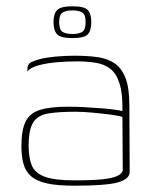

<svg xmlns="http://www.w3.org/2000/svg" viewBox="-20 -582 493 610"><path d="M216 8Q164 8 131 1Q98 -6 80 -21Q62 -36 55 -60Q48 -84 48 -118Q48 -169 61.5 -196Q75 -223 107.5 -233Q140 -243 196 -243Q221 -243 248.5 -241.5Q276 -240 301.5 -238Q327 -236 345 -233.5Q363 -231 369 -229Q370 -284 360 -316Q350 -348 331 -363Q312 -378 284.5 -382.5Q257 -387 224 -387Q191 -387 158.5 -384Q126 -381 101 -374Q76 -367 67 -355V-362Q67 -379 80.5 -385Q94 -391 106 -394Q123 -399 154.5 -402Q186 -405 217 -405Q258 -405 290 -400.5Q322 -396 344.5 -380.5Q367 -365 379 -333.5Q391 -302 391 -247L392 -36Q392 -13 354.5 -2.5Q317 8 216 8ZM216 -9Q274 -9 306 -12.5Q338 -16 352.5 -23Q367 -30 370 -40L369 -210Q361 -214 334 -217.5Q307 -221 275.5 -224Q244 -227 220 -227Q166 -227 133 -221.5Q100 -216 85.5 -193Q71 -170 71 -119Q71 -82 80.5 -57.5Q90 -33 121 -21Q152 -9 216 -9ZM210 -461Q173 -461 161.5 -473Q150 -485 150 -512Q150 -538 161.5 -550Q173 -562 210 -562Q248 -562 259 -550Q270 -538 270 -512Q270 -485 259 -473Q248 -461 210 -461ZM210 -474Q230 -474 241 -480.5Q252 -487 252 -512Q252 -536 241 -542.5Q230 -549 210 -549Q191 -549 179.5 -542.5Q168 -536 168 -512Q168 -487 179 -480.5Q190 -474 210 -474Z"/></svg>

Font: Genos Thin Thin
Style: Regular
Weight: 250
Version: Version 1.010